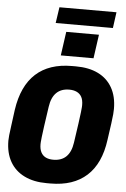

<svg xmlns="http://www.w3.org/2000/svg" viewBox="-66 -1084 748 1140"><g transform="rotate(5 308.0 -513.5)"><path d="M256 10Q179 10 123 -17.5Q67 -45 37.5 -97Q8 -149 8 -222Q8 -235 10 -254Q12 -273 17 -309Q22 -345 30 -407Q51 -551 130.5 -623.5Q210 -696 346 -696H369Q447 -696 502 -669Q557 -642 586.5 -590Q616 -538 616 -464Q616 -452 614.5 -432.5Q613 -413 608 -377Q603 -341 594 -278Q575 -135 495 -62.5Q415 10 279 10ZM283 -132Q332 -132 360.5 -160Q389 -188 397 -244Q408 -318 414 -361.5Q420 -405 422.5 -427Q425 -449 425.5 -457.5Q426 -466 426 -470Q426 -500 416 -518.5Q406 -537 387 -546Q368 -555 342 -555Q294 -555 265.5 -527Q237 -499 229 -443Q218 -369 212 -325.5Q206 -282 203.5 -260Q201 -238 200.5 -229.5Q200 -221 200 -217Q200 -188 210 -169Q220 -150 238.5 -141Q257 -132 283 -132ZM227 -942 241 -1037H581L568 -942ZM274 -753 294 -895H489L469 -753Z"/></g></svg>

Font: Chivo Mono Medium ExtraBold
Style: Italic
Weight: 800
Italic angle: -8.05°
Monospace: yes
Version: Version 1.008